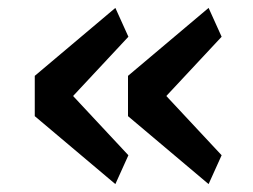

<svg xmlns="http://www.w3.org/2000/svg" viewBox="-20 -513 640 486"><path d="M305 -120 165 -270 305 -420 272 -493 68 -321V-219L272 -47ZM541 -120 401 -270 541 -420 508 -493 304 -321V-219L508 -47Z"/></svg>

Font: IBM Mono Medium
Style: Regular
Weight: 500
Monospace: yes
Designer: Mike Abbink, Paul van der Laan, Pieter van Rosmalen
Foundry: Bold Monday
Version: Version 2.3